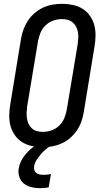

<svg xmlns="http://www.w3.org/2000/svg" viewBox="-20 -763 540 1006"><path d="M204 8Q175 8 147 2Q119 -4 96.5 -18Q74 -32 58 -54.5Q42 -77 35 -103.5Q28 -130 28.5 -159Q29 -188 34 -217L90 -559Q94 -584 103 -608.5Q112 -633 126.5 -655Q141 -677 161.5 -694.5Q182 -712 205.5 -723Q229 -734 254.5 -738.5Q280 -743 305 -743Q334 -743 362 -737Q390 -731 412.5 -717Q435 -703 451 -680.5Q467 -658 474 -631.5Q481 -605 480.5 -576Q480 -547 475 -518L419 -176Q415 -151 406.5 -126.5Q398 -102 383 -80Q368 -58 348 -40.5Q328 -23 304 -12Q280 -1 254.5 3.5Q229 8 204 8ZM205 -72Q227 -72 250 -80Q273 -88 290.5 -105Q308 -122 317 -144Q326 -166 330 -189L387 -531Q389 -547 390 -563Q391 -579 388.5 -594Q386 -609 379 -622.5Q372 -636 361 -645.5Q350 -655 335 -659Q320 -663 304 -663Q282 -663 259 -655Q236 -647 218.5 -630Q201 -613 192 -591Q183 -569 179 -546L122 -204Q120 -188 119.5 -172Q119 -156 121.5 -141Q124 -126 130.5 -112.5Q137 -99 148 -89.5Q159 -80 174 -76Q189 -72 205 -72ZM189 223Q166 223 144 217.5Q122 212 105.5 199Q89 186 81.5 164.5Q74 143 78 120Q81 101 90 82Q99 63 112.5 47Q126 31 142 17Q158 3 176 -8H249L248 0Q232 9 218 21Q204 33 192.5 47Q181 61 171 76.5Q161 92 159 109Q157 119 160 128.5Q163 138 170.5 143.5Q178 149 187.5 151Q197 153 207 153Q217 153 227 152Q237 151 247 149L235 219Q223 221 212 222Q201 223 189 223Z"/></svg>

Font: Iosevka Term Curly Medium
Style: Italic
Weight: 500
Italic angle: -9°
Designer: Belleve Invis
Foundry: Belleve Invis
Version: Version 32.3.0